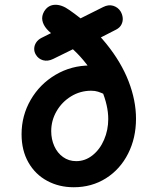

<svg xmlns="http://www.w3.org/2000/svg" viewBox="-20 -780 660 812"><path d="M71.2 -212.4Q71.2 -290.9 109.7 -357.6Q148.2 -424.2 214.9 -463.7Q281.6 -503.1 361.9 -503.1Q395.3 -503.1 428.9 -493.6Q462.5 -484.2 482.3 -465.2Q497.8 -450.3 501.4 -430.7Q504.9 -411.1 495.5 -393.6Q485.2 -374.4 467.6 -371.4Q449.9 -368.3 431.7 -376.8L425.9 -379.5Q407.2 -388.2 394.6 -392.2Q381.9 -396.3 365.6 -396.3Q319.6 -396.3 280.8 -372.7Q242 -349 219.3 -309.8Q196.6 -270.6 196.6 -225.3Q196.6 -191.3 209.5 -162.3Q222.4 -133.2 246.6 -115.9Q270.8 -98.5 302.5 -98.5Q340.1 -98.5 371.2 -123.1Q402.4 -147.8 420.1 -188.9Q437.8 -230.1 437.8 -276.6Q437.8 -333.2 410.1 -399.5Q382.3 -465.9 332.1 -525.9Q281.9 -585.8 217.5 -624.5Q193.3 -639.5 178.1 -656.9Q162.9 -674.3 159.2 -693.3Q155.6 -712.2 166.5 -731.3Q182.6 -758.2 211.6 -759.7Q240.7 -761.1 273.2 -737.7Q366.4 -673.1 429.6 -594.9Q492.8 -516.7 524 -435.7Q555.2 -354.7 555.2 -277.9Q555.2 -196.3 521.7 -130.2Q488.2 -64 428.1 -26Q368 11.9 291.8 11.9Q229.7 11.9 179.5 -15.2Q129.2 -42.2 100.2 -93Q71.2 -143.8 71.2 -212.4ZM131.5 -549Q124.2 -561.1 124.7 -574.7Q125.1 -588.2 133.2 -600.6Q141.3 -612.9 156.3 -620.2L416 -750.1Q438.9 -761.7 458.9 -755.5Q478.8 -749.3 489.8 -732.1Q497.6 -719.1 499 -704.3Q500.3 -689.6 493.5 -676.2Q486.7 -662.9 471.5 -655L357.7 -596.7L335.8 -595L204.8 -530.7Q182.2 -519.7 162.1 -525.2Q142.1 -530.8 131.5 -549Z"/></svg>

Font: Monaspace Radon Var
Style: Regular
Weight: 400
Designer: Riley Cran and the Lettermatic Team
Version: Version 1.000 (Monaspace Radon Var)